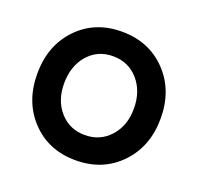

<svg xmlns="http://www.w3.org/2000/svg" viewBox="-98 -618 759 736"><g transform="rotate(20 281.0 -250.0)"><path d="M462.2 -61.5Q391.1 12.2 280.8 12.2Q170.4 12.2 100.1 -61.5Q29.8 -135.3 29.8 -250Q29.8 -364.7 100.1 -438.5Q170.4 -512.2 280.8 -512.2Q391.1 -512.2 462.2 -438.5Q533.2 -364.7 533.2 -250Q533.2 -135.3 462.2 -61.5ZM280.8 -90.8Q343.3 -90.8 383.5 -135.7Q423.8 -180.7 423.8 -250Q423.8 -321.3 383.5 -366.7Q343.3 -412.1 280.8 -412.1Q218.3 -412.1 178.7 -366.7Q139.2 -321.3 139.2 -250Q139.2 -180.2 179 -135.5Q218.8 -90.8 280.8 -90.8Z"/></g></svg>

Font: Apfel Grotezk Mittel
Style: Regular
Weight: 500
Designer: Luigi Gorlero
Foundry: © 2023, Luigi Gorlero & Collletttivo
Version: Version 2.000;Glyphs 3.2 (3217)